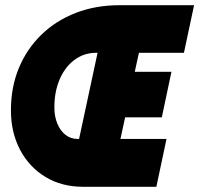

<svg xmlns="http://www.w3.org/2000/svg" viewBox="-20 -718 766 738"><path d="M461 -267 443 -184H620L581 0H300Q217 0 154.5 -38Q92 -76 57 -142.5Q22 -209 22 -294Q22 -383 52.5 -456.5Q83 -530 139 -584.5Q195 -639 271.5 -668.5Q348 -698 439 -698H726L687 -515H514L498 -442H639L602 -267ZM278 -184H284L355 -515H349Q303 -515 266.5 -488Q230 -461 209.5 -413.5Q189 -366 189 -305Q189 -270 200.5 -242.5Q212 -215 232 -199.5Q252 -184 278 -184Z"/></svg>

Font: Azeret Mono Thin Black
Style: Italic
Weight: 900
Italic angle: -12°
Version: Version 1.002